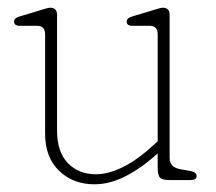

<svg xmlns="http://www.w3.org/2000/svg" viewBox="-20 -467 560 498"><path d="M97 -120V-377.5Q97 -400 77 -400H32Q16.5 -400 16.5 -411Q16.5 -420.5 31.5 -424.5L83 -440Q92 -442.5 99 -444.8Q106 -447 110.5 -447Q128 -447 128 -428V-128.5Q128 -73 156 -44Q184 -15 229 -15Q260.5 -15 298 -33.2Q335.5 -51.5 378.5 -91L389 -100.5V-377.5Q389 -400 369 -400H324Q308.5 -400 308.5 -411Q308.5 -420.5 323.5 -424.5L375 -440Q384 -442.5 391 -444.8Q398 -447 402.5 -447Q420 -447 420 -428V-57Q420 -33 448 -28L473.5 -23.5Q490 -20.5 490 -10.5Q490 0 474.5 0H419Q401 0 395 -6.2Q389 -12.5 389 -32.5V-69Q347.5 -31.5 306.2 -10.2Q265 11 225 11Q169.5 11 133.2 -24Q97 -59 97 -120Z"/></svg>

Font: Fraunces 72pt S100 Thin
Style: Regular
Weight: 100
Version: Version 1.000; ttfautohint (v1.8.3)